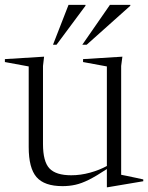

<svg xmlns="http://www.w3.org/2000/svg" viewBox="-27 -752 606 786"><path d="M149 -162.5Q149 -90.5 175.5 -62.5Q202 -34.5 264.5 -34.5Q303 -34.5 341.8 -45.2Q380.5 -56 410.5 -72.5V-480L313 -498V-510L474 -520L469 -482V-36.5Q475 -35.5 492.8 -31.8Q510.5 -28 529.8 -24Q549 -20 559.5 -17.5V-10L414 14.5H410.5V-60Q367.5 -31.5 337 -16.2Q306.5 -1 281.2 4.5Q256 10 229 10Q154.5 10 122.5 -27Q90.5 -64 90.5 -150V-480L-7 -498V-510L153.5 -520L149 -482ZM310 -569 423 -732H506.5V-728.5L328 -569ZM190 -569 253.5 -732H323V-728.5L204.5 -569Z"/></svg>

Font: Newsreader Display Light
Style: Regular
Weight: 300
Designer: Hugues Gentile
Foundry: Production Type
Version: Version 1.001